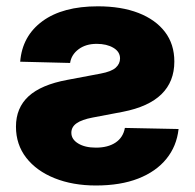

<svg xmlns="http://www.w3.org/2000/svg" viewBox="-20 -568 607 599"><path d="M43 -375.5Q49.3 -455.6 112.5 -502Q175.8 -548.3 285.2 -548.3Q358.4 -548.3 411.9 -527.6Q465.3 -506.8 494.6 -468.5Q523.9 -430.2 523.9 -376Q523.9 -313.5 483.9 -274.2Q443.8 -234.9 363.3 -219.2L268.6 -201.2Q234.9 -194.8 218.8 -183.3Q202.6 -171.9 202.6 -153.8Q202.6 -133.3 223.9 -120.4Q245.1 -107.4 279.3 -107.4Q316.9 -107.4 340.6 -123.3Q364.3 -139.2 369.6 -168.9L537.1 -165.5Q531.2 -111.8 499 -72.3Q466.8 -32.7 411.4 -11Q356 10.7 279.3 10.7Q207 10.7 150.4 -12Q93.8 -34.7 61.8 -75.9Q29.8 -117.2 29.8 -172.9Q29.8 -231.4 69.1 -267.6Q108.4 -303.7 189.9 -318.8L293.9 -338.4Q327.6 -344.7 341.1 -356.9Q354.5 -369.1 354.5 -385.7Q354.5 -406.7 333.7 -418.9Q313 -431.2 281.7 -431.2Q247.6 -431.2 225.1 -414.3Q202.6 -397.5 198.7 -371.6Z"/></svg>

Font: Inter 17pt ExtraBold
Style: Regular
Weight: 800
Version: Version 4.001;git-66647c0bb